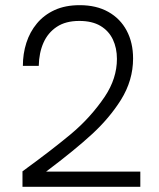

<svg xmlns="http://www.w3.org/2000/svg" viewBox="-20 -723 615 743"><path d="M523 0H67V-60Q176.5 -139.5 253.2 -203.2Q330 -267 385.5 -349Q432.5 -419.5 432.5 -495Q432.5 -537 416.8 -570.2Q401 -603.5 368.8 -622.8Q336.5 -642 287 -642Q234 -642 199.8 -619.2Q165.5 -596.5 148.2 -557.5Q131 -518.5 130 -468H68.5Q68.5 -515 82 -557.2Q95.5 -599.5 122.8 -632.2Q150 -665 191.2 -684Q232.5 -703 288.5 -703Q353 -703 399.2 -677Q445.5 -651 470.2 -604.5Q495 -558 495 -496.5Q495 -412 448 -336.5Q404 -266.5 336.5 -204.2Q269 -142 158.5 -59H523Z"/></svg>

Font: Acari Sans Neue
Style: Regular
Weight: 400
Designer: Alfredo Marco Pradil (font), Cristiano Sobral (main changes)
Foundry: Hanken Design Co. (font), Cristiano Sobral (main changes)
Version: Version 2.459;March 19, 2022;FontCreator 14.0.0.2808 64-bit;